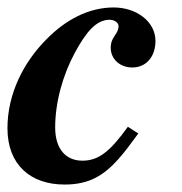

<svg xmlns="http://www.w3.org/2000/svg" viewBox="-25 -482 489 515"><path d="M318 -142C270 -75 239 -51 196 -51C152 -51 123 -82 123 -140C123 -207 143 -280 176 -341C204 -392 231 -429 269 -429C281 -429 293 -422 293 -412C293 -390 272 -384 272 -354C272 -324 296 -301 330 -301C367 -301 392 -330 392 -372C392 -425 340 -462 280 -462C213 -462 151 -429 100 -377C38 -315 -5 -230 -5 -138C-5 -40 57 13 148 13C181 13 208 7 231 -5C276 -28 308 -72 346 -124Z"/></svg>

Font: STIXGeneral
Style: Bold Italic
Weight: 700
Italic angle: -16.33°
Designer: MicroPress Inc., with final additions and corrections provided by Coen Hoffman, Elsevier (retired)
Version: Version 1.1.0